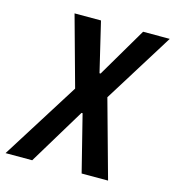

<svg xmlns="http://www.w3.org/2000/svg" viewBox="-151 -775 787 863"><g transform="rotate(15 243.0 -343.5)"><path d="M-47 0 180 -361 90 -687H213L268 -456H273L409 -687H533L330 -361L430 0H307L241 -263H236L77 0Z"/></g></svg>

Font: Archivo ExtraCondensed SemiBold
Style: Italic
Weight: 600
Width: 2
Italic angle: -10°
Designer: Hector Gatti
Foundry: Omnibus-Type
Version: Version 2.001